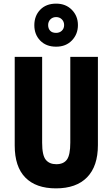

<svg xmlns="http://www.w3.org/2000/svg" viewBox="-20 -1027 619 1057"><path d="M519 -228Q519 -112 459.5 -51Q400 10 288 10Q178 10 119.5 -49.5Q61 -109 61 -226V-714H212V-241Q212 -172 232 -147.5Q252 -123 290 -123Q330 -123 348.5 -148.5Q367 -174 367 -242V-714H519ZM289 -770Q234 -770 201.5 -803.5Q169 -837 169 -888Q169 -940 201.5 -973.5Q234 -1007 289 -1007Q342 -1007 375.5 -973Q409 -939 409 -889Q409 -839 376 -804.5Q343 -770 289 -770ZM289 -846Q308 -846 320.5 -858Q333 -870 333 -889Q333 -908 320.5 -920.5Q308 -933 289 -933Q270 -933 257.5 -920.5Q245 -908 245 -889Q245 -870 256 -858Q267 -846 289 -846Z"/></svg>

Font: Noto Sans Gujarati ExtraCondensed ExtraBold
Style: Regular
Weight: 800
Width: 2
Designer: Jelle Bosma - Monotype Design Team, Universal Thirst
Foundry: Monotype Imaging Inc.
Version: Version 2.106; ttfautohint (v1.8.4.7-5d5b)